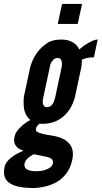

<svg xmlns="http://www.w3.org/2000/svg" viewBox="-36 -755 514 971"><path d="M278 -735H379L357 -634H256ZM343 -264C316 -165 245 -129 184 -129H175C170 -129 167 -129 165 -130C154 -122 148 -114 146 -105C143 -93 151 -86 166 -82C181 -77 197 -74 216 -71C247 -67 279 -59 303 -40C326 -21 340 8 329 56C317 109 287 145 250 166C213 187 167 196 126 196C78 195 39 188 14 172C-11 156 -21 130 -13 90C-9 71 3 56 22 41C41 26 62 16 83 7C52 -2 27 -23 38 -66C41 -82 53 -98 69 -113C84 -128 101 -140 118 -148C93 -167 85 -197 84 -222C83 -239 83 -254 85 -267L117 -416C132 -467 156 -504 197 -533C216 -548 242 -555 274 -555C325 -555 352 -532 365 -505C373 -512 387 -524 406 -535C425 -546 442 -555 458 -555L439 -465C412 -465 391 -460 378 -453V-440C377 -435 376 -431 377 -429C377 -428 377 -426 377 -424C376 -422 376 -420 376 -419ZM275 -412C279 -429 278 -443 272 -454C269 -459 263 -462 255 -462C239 -462 229 -449 222 -437C219 -430 216 -421 215 -412L183 -262C178 -245 179 -231 185 -221C188 -216 194 -213 202 -213C219 -213 228 -225 235 -237C238 -245 241 -253 243 -262ZM135 25C112 37 92 52 88 73C84 94 99 111 146 111C163 111 183 109 199 102C215 95 228 87 231 74C235 55 226 47 213 42C206 39 197 37 185 35Z"/></svg>

Font: League Gothic Italic
Style: Regular
Weight: 400
Designer: Tyler Finck
Foundry: The League of Moveable Type
Version: Version 1.001;PS 001.001;hotconv 1.0.56;makeotf.lib2.0.21325